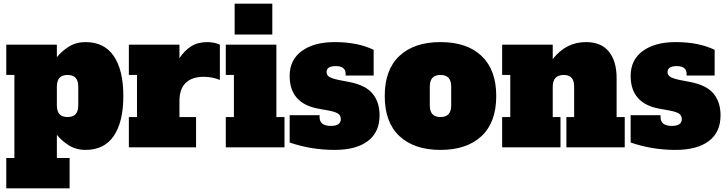

<svg xmlns="http://www.w3.org/2000/svg" viewBox="-20 -798 3937 1040"><path d="M14 58H58V-392H14V-556H288V-488Q313 -520 352.5 -545Q392 -570 443 -570Q545 -570 596.5 -494Q648 -418 648 -278Q648 -138 596.5 -62Q545 14 443 14Q392 14 352.5 -11Q313 -36 288 -68V58H357V222H14ZM404 -228V-328Q404 -361 389.5 -376.5Q375 -392 346 -392Q317 -392 302.5 -376.5Q288 -361 288 -328V-228Q288 -195 302.5 -179.5Q317 -164 346 -164Q375 -164 389.5 -179.5Q404 -195 404 -228Z M1171 -556V-365Q1130 -382 1083 -382Q1020 -382 986 -349Q952 -316 952 -251V-164H1042V0H678V-164H722V-392H678V-556H952V-483Q980 -525 1016 -547.5Q1052 -570 1103 -570Q1123 -570 1141 -566Q1159 -562 1171 -556Z M1251 -611V-778H1455V-611ZM1203 0V-164H1247V-392H1203V-556H1477V-164H1521V0Z M1549 -26V-174H1711V-164Q1711 -116 1772 -116Q1826 -116 1826 -153Q1826 -173 1810.5 -183Q1795 -193 1756 -200L1706 -209Q1549 -237 1549 -387Q1549 -474 1615 -522Q1681 -570 1793 -570Q1918 -570 2004 -528V-389H1852V-399Q1852 -419 1838.5 -429.5Q1825 -440 1799 -440Q1749 -440 1749 -408Q1749 -391 1763 -382Q1777 -373 1814 -365L1871 -354Q1960 -337 1998 -291Q2036 -245 2036 -173Q2036 -82 1972.5 -34Q1909 14 1792 14Q1666 14 1549 -26Z M2064 -278Q2064 -421 2144 -495.5Q2224 -570 2366 -570Q2510 -570 2589 -494.5Q2668 -419 2668 -278Q2668 -135 2588 -60.5Q2508 14 2366 14Q2224 14 2144 -60.5Q2064 -135 2064 -278ZM2424 -228V-328Q2424 -361 2409.5 -376.5Q2395 -392 2366 -392Q2337 -392 2322.5 -376.5Q2308 -361 2308 -328V-228Q2308 -195 2322.5 -179.5Q2337 -164 2366 -164Q2395 -164 2409.5 -179.5Q2424 -195 2424 -228Z M3364 -164V0H3048V-164H3090V-328Q3090 -361 3076 -376.5Q3062 -392 3034 -392Q2974 -392 2974 -328V-164H3016V0H2700V-164H2744V-392H2700V-556H2974V-478Q3046 -570 3154 -570Q3237 -570 3278.5 -518Q3320 -466 3320 -375V-164Z M3396 -26V-174H3558V-164Q3558 -116 3619 -116Q3673 -116 3673 -153Q3673 -173 3657.5 -183Q3642 -193 3603 -200L3553 -209Q3396 -237 3396 -387Q3396 -474 3462 -522Q3528 -570 3640 -570Q3765 -570 3851 -528V-389H3699V-399Q3699 -419 3685.5 -429.5Q3672 -440 3646 -440Q3596 -440 3596 -408Q3596 -391 3610 -382Q3624 -373 3661 -365L3718 -354Q3807 -337 3845 -291Q3883 -245 3883 -173Q3883 -82 3819.5 -34Q3756 14 3639 14Q3513 14 3396 -26Z"/></svg>

Font: Alfa Slab One
Style: Regular
Weight: 400
Designer: JM Sole
Foundry: JM Sole
Version: Version 2.000